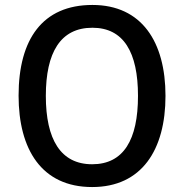

<svg xmlns="http://www.w3.org/2000/svg" viewBox="-20 -745 743 775"><path d="M648 -358C648 -576 552 -725 353 -725C152 -725 55 -587 55 -359C55 -142 148 10 352 10C552 10 648 -140 648 -358ZM165 -358C165 -533 224 -633 353 -633C479 -633 537 -534 537 -358C537 -181 479 -82 352 -82C225 -82 165 -182 165 -358Z"/></svg>

Font: Noto Sans Thai Looped SemiCondensed Medium
Style: Regular
Weight: 500
Width: 4
Designer: Sasikarn Vongin, Ben Mitchell
Foundry: The Fontpad Ltd
Version: Version 1.001